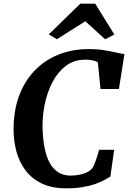

<svg xmlns="http://www.w3.org/2000/svg" viewBox="-20 -1019 698 1047"><path d="M342 8Q263.5 8 208.8 -18Q154 -44 120 -88.8Q86 -133.5 70.2 -190.5Q54.5 -247.5 54 -309.5Q53.5 -413 83.5 -494.8Q113.5 -576.5 168.8 -634Q224 -691.5 299.8 -721.5Q375.5 -751.5 466.5 -751.5Q508.5 -751.5 545.8 -745.5Q583 -739.5 612 -732.8Q641 -726 658.5 -724L628.5 -533.5H528L513.5 -680Q505.5 -684 495.8 -687Q486 -690 473.8 -691.8Q461.5 -693.5 445 -693.5Q382.5 -693.5 337.8 -658.8Q293 -624 264.5 -568Q236 -512 223.2 -446.5Q210.5 -381 212 -319Q214 -261 223 -213.5Q232 -166 250.2 -132.2Q268.5 -98.5 296.8 -80Q325 -61.5 365 -61.5Q380 -61.5 401.2 -64.2Q422.5 -67 444.5 -75.2Q466.5 -83.5 483 -101Q489 -110.5 494 -122Q499 -133.5 503.5 -146.8Q508 -160 512.2 -174.2Q516.5 -188.5 520 -202H602.5L582 -56.5Q568 -47.5 547.2 -36.2Q526.5 -25 497.5 -15Q468.5 -5 430 1.5Q391.5 8 342 8ZM246 -831.5 418 -999H499L603.5 -831L553.5 -804.5Q526.5 -829 499.5 -854Q472.5 -879 445 -903Q406.5 -879 367.8 -854.2Q329 -829.5 290 -805Z"/></svg>

Font: Merriweather
Style: Bold Italic
Weight: 700
Italic angle: -7.8°
Version: Version 2.101